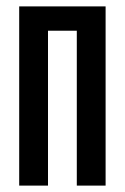

<svg xmlns="http://www.w3.org/2000/svg" viewBox="-20 -580 390 600"><path d="M40 0V-560H310V0H220V-484H130V0Z"/></svg>

Font: Tektur Condensed
Style: Regular
Weight: 400
Width: 3
Designer: Adam Jagosz
Foundry: Adam Jagosz
Version: Version 1.005;gftools[0.9.30]